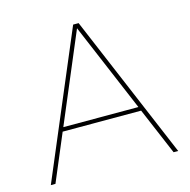

<svg xmlns="http://www.w3.org/2000/svg" viewBox="-107 -837 934 942"><g transform="rotate(-15 360.0 -366.0)"><path d="M60.1 0H36.6L346.2 -732.4H374L683.6 0H660.2L559.1 -238.3H160.6ZM169.4 -258.8H550.8L359.9 -710Z"/></g></svg>

Font: Kumbh Sans Thin
Style: Regular
Weight: 250
Version: Version 1.004